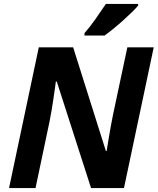

<svg xmlns="http://www.w3.org/2000/svg" viewBox="-20 -954 800 974"><path d="M25.9 0 176.8 -713.9H351.1L517.1 -188H521Q524.4 -209 529.8 -242.4Q535.2 -275.9 541.7 -311.8Q548.3 -347.7 554.2 -376L626 -713.9H759.8L608.9 0H441.9L268.1 -540H263.2Q262.7 -534.2 259.5 -511.7Q256.3 -489.3 251.7 -457.8Q247.1 -426.3 241.7 -393.8Q236.3 -361.3 231 -335.9L160.2 0ZM408.7 -773.9V-786.1Q433.6 -813.5 463.6 -856.2Q493.7 -898.9 517.1 -934.1H680.7V-925.8Q669.9 -912.6 649.4 -892.3Q628.9 -872.1 604 -849.9Q579.1 -827.6 554.4 -807.6Q529.8 -787.6 510.7 -773.9Z"/></svg>

Font: Open Sans
Style: Bold Italic
Weight: 700
Italic angle: -12°
Designer: Monotype Design Team
Foundry: Monotype Imaging Inc.
Version: Version 3.003; ttfautohint (v1.8.4)